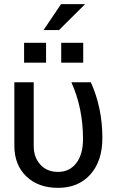

<svg xmlns="http://www.w3.org/2000/svg" viewBox="-20 -905 560 934"><path d="M262.2 8.8Q166 8.8 107.9 -47.1Q49.8 -103 49.8 -196.8V-504.9H144V-194.8Q144 -139.6 176.3 -104.2Q208.5 -68.8 262.2 -68.8Q318.4 -68.8 351.1 -111.6Q383.8 -154.3 383.8 -228Q383.8 -379.4 327.1 -504.9H421.9Q478 -380.4 478 -233.9Q478 -122.1 419.9 -56.6Q361.8 8.8 262.2 8.8ZM204.1 -600.1H97.2V-696.8H204.1ZM384.8 -600.1H277.8V-696.8H384.8ZM276.9 -884.8H394L267.1 -758.8H191.9Z"/></svg>

Font: LT Superior Med
Style: Regular
Weight: 500
Designer: Daniel Lyons
Foundry: LyonsType
Version: Version 1.000